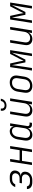

<svg xmlns="http://www.w3.org/2000/svg" viewBox="1982 -2808 835 4840"><g transform="rotate(-90 2400.0 -387.5)"><path d="M228 9Q144 9 99.5 -27.5Q55 -64 54 -127H122Q126 -93 155.5 -71.5Q185 -50 238 -50H291Q343 -50 379.5 -79Q416 -108 423 -150Q430 -195 404 -224Q378 -253 325 -253H200L209 -312H333Q381 -312 413 -337.5Q445 -363 451 -404Q458 -444 432 -472Q406 -500 358 -500H305Q253 -500 220.5 -478Q188 -456 173 -421H105Q127 -484 179.5 -521.5Q232 -559 314 -559H367Q447 -559 489 -516.5Q531 -474 520 -408Q512 -356 478 -322.5Q444 -289 392 -285L391 -281Q450 -277 474.5 -241Q499 -205 490 -148Q480 -78 422 -34.5Q364 9 281 9Z M660 0 747 -550H813L775 -311H1035L1073 -550H1139L1052 0H986L1026 -251H765L726 0Z M1417 10Q1342 10 1304 -46Q1266 -102 1280 -191L1306 -358Q1316 -418 1345 -463.5Q1374 -509 1416 -534.5Q1458 -560 1508 -560Q1561 -560 1594 -532Q1627 -504 1632 -457L1646 -550H1712L1643 -114Q1639 -90 1652 -75Q1665 -60 1688 -60H1733L1724 0H1677Q1630 0 1606.5 -30.5Q1583 -61 1590 -108Q1571 -54 1524.5 -22Q1478 10 1417 10ZM1444 -47Q1501 -47 1540 -86.5Q1579 -126 1590 -193L1615 -356Q1625 -424 1599 -463.5Q1573 -503 1517 -503Q1461 -503 1421.5 -463.5Q1382 -424 1372 -356L1347 -193Q1336 -126 1362.5 -86.5Q1389 -47 1444 -47Z M2036 10Q1954 10 1913 -42Q1872 -94 1886 -182L1945 -550H2011L1954 -190Q1943 -122 1972 -84Q2001 -46 2061 -46Q2123 -46 2165.5 -85.5Q2208 -125 2219 -194L2275 -550H2341L2254 0H2188L2204 -99Q2185 -48 2140.5 -19Q2096 10 2036 10ZM2159 -642Q2090 -642 2055 -681Q2020 -720 2030 -785H2085Q2078 -741 2099.5 -715Q2121 -689 2165 -689Q2209 -689 2239 -715Q2269 -741 2276 -785H2332Q2322 -720 2274.5 -681Q2227 -642 2159 -642Z M2654 10Q2562 10 2516 -45Q2470 -100 2485 -194L2510 -356Q2525 -451 2587 -505.5Q2649 -560 2745 -560Q2837 -560 2883 -504.5Q2929 -449 2914 -356L2889 -194Q2873 -98 2811.5 -44Q2750 10 2654 10ZM2663 -48Q2728 -48 2770 -86Q2812 -124 2823 -194L2848 -356Q2859 -426 2829.5 -464Q2800 -502 2736 -502Q2671 -502 2629.5 -464Q2588 -426 2576 -356L2551 -194Q2540 -124 2569.5 -86Q2599 -48 2663 -48Z M3042 0 3129 -550H3220L3273 -310Q3278 -284 3282.5 -255.5Q3287 -227 3289 -210Q3297 -227 3310 -255Q3323 -283 3337 -310L3462 -550H3557L3470 0H3406L3436 -190Q3444 -245 3455 -304.5Q3466 -364 3476 -417Q3486 -470 3493 -506L3318 -165H3248L3179 -505Q3175 -471 3168 -418.5Q3161 -366 3152.5 -306.5Q3144 -247 3136 -190L3106 0Z M3836 10Q3754 10 3713 -42Q3672 -94 3686 -182L3745 -550H3811L3754 -190Q3743 -122 3772 -84Q3801 -46 3861 -46Q3923 -46 3965.5 -85.5Q4008 -125 4019 -194L4075 -550H4141L4054 0H3988L4004 -99Q3985 -48 3940.5 -19Q3896 10 3836 10Z M4242 0 4329 -550H4420L4473 -310Q4478 -284 4482.5 -255.5Q4487 -227 4489 -210Q4497 -227 4510 -255Q4523 -283 4537 -310L4662 -550H4757L4670 0H4606L4636 -190Q4644 -245 4655 -304.5Q4666 -364 4676 -417Q4686 -470 4693 -506L4518 -165H4448L4379 -505Q4375 -471 4368 -418.5Q4361 -366 4352.5 -306.5Q4344 -247 4336 -190L4306 0Z"/></g></svg>

Font: JetBrains Mono NL ExtraLight
Style: Italic
Weight: 200
Italic angle: -9°
Monospace: yes
Designer: Philipp Nurullin, Konstantin Bulenkov
Foundry: JetBrains
Version: Version 2.305; ttfautohint (v1.8.4.7-5d5b)